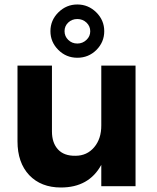

<svg xmlns="http://www.w3.org/2000/svg" viewBox="-20 -831 700 857"><path d="M366.2 -653.3Q382.8 -668.9 382.8 -691.4Q382.8 -713.9 366.2 -730Q349.1 -746.1 325.2 -746.1Q301.3 -746.1 284.7 -730.5Q268.1 -714.8 268.1 -691.9Q268.1 -668.9 284.7 -652.8Q301.3 -636.7 325.2 -636.7Q349.1 -636.7 366.2 -653.3ZM205.1 -691.9Q205.1 -740.7 240.7 -775.9Q276.4 -811 325.2 -811Q374 -811 409.7 -775.9Q445.3 -740.7 445.3 -691.9Q445.3 -643.1 410.2 -607.9Q375 -573.2 325.2 -573.2Q275.4 -573.2 240.2 -608.4Q205.1 -643.6 205.1 -691.9ZM58.1 -200.2V-538.1H211.9V-244.1Q211.9 -193.4 238.8 -164.1Q265.6 -134.8 316.9 -135.7Q368.2 -135.7 400.4 -173.8Q432.6 -211.9 432.1 -272V-538.1H585V0H432.1V-95.2Q377 5.9 252 5.9Q163.1 5.9 110.4 -49.3Q58.1 -105 58.1 -200.2Z"/></svg>

Font: TruenoSBd
Style: Demi
Weight: 600
Designer: Julieta Ulanovsky
Foundry: Julieta Ulanovsky
Version: Version 3.001b